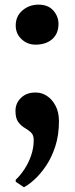

<svg xmlns="http://www.w3.org/2000/svg" viewBox="-20 -548 314 806"><path d="M129 -360.5Q95.5 -360.5 70.8 -383.2Q46 -406 46 -441Q46 -480 74.2 -504.2Q102.5 -528.5 142 -528.5Q182 -528.5 203.8 -503.8Q225.5 -479 225.5 -448Q225.5 -406.5 199 -383.5Q172.5 -360.5 129 -360.5ZM80.5 238 46 215V206.5Q64.5 189.5 82 163.2Q99.5 137 110.5 105.2Q121.5 73.5 121.5 40Q121.5 18.5 110 8Q98.5 -2.5 83.5 -11.2Q68.5 -20 56.8 -35.5Q45 -51 45 -82.5Q45 -115 68.2 -137.2Q91.5 -159.5 126.5 -159.5H132Q155.5 -159.5 177.2 -145.2Q199 -131 213.2 -104Q227.5 -77 227.5 -39.5Q227.5 19.5 212 66.8Q196.5 114 173 148.5Q149.5 183 124.8 205.5Q100 228 81.5 237.5Z"/></svg>

Font: Merriweather 72pt Black
Style: Regular
Weight: 900
Version: Version 2.100